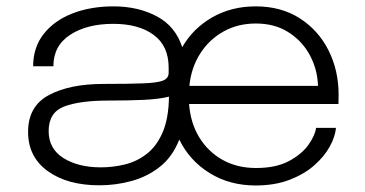

<svg xmlns="http://www.w3.org/2000/svg" viewBox="-20 -558 1118 588"><path d="M284.5 9.5Q186.5 9.5 126.2 -34Q66 -77.5 66 -154Q66 -233 130 -267Q194 -301 297.5 -301Q376.5 -301 419.8 -302.8Q463 -304.5 479.8 -311.5Q496.5 -318.5 496.5 -335V-351Q496.5 -417.5 450.5 -451.2Q404.5 -485 327 -485Q246.5 -485 195 -451.5Q143.5 -418 143.5 -355H81.5Q81.5 -413 113.8 -454Q146 -495 201.8 -516.8Q257.5 -538.5 327.5 -538.5Q403 -538.5 460.2 -508Q517.5 -477.5 538 -413.5Q571.5 -471.5 630.2 -505Q689 -538.5 763 -538.5Q841 -538.5 898 -502Q955 -465.5 986 -404Q1017 -342.5 1017 -267.5Q1017 -251.5 1016.5 -239.5H559Q563.5 -181 590.5 -137Q617.5 -93 662 -68.2Q706.5 -43.5 764 -43.5Q825.5 -43.5 865 -64.8Q904.5 -86 924.8 -114.8Q945 -143.5 948 -166.5H1009Q1006.5 -139.5 989.8 -109Q973 -78.5 942.2 -51.5Q911.5 -24.5 866.5 -7.2Q821.5 10 762.5 10Q683.5 10 622.2 -27.8Q561 -65.5 529 -130.5Q508.5 -78 470 -47.5Q431.5 -17 383.2 -3.8Q335 9.5 284.5 9.5ZM560 -295H954Q954 -300.5 953 -308Q949 -355 925.2 -395.5Q901.5 -436 860.5 -461Q819.5 -486 763.5 -486Q708 -486 664 -461.2Q620 -436.5 592.8 -393.5Q565.5 -350.5 560 -295ZM289 -45.5Q326.5 -45.5 363 -54.5Q399.5 -63.5 429.5 -86.8Q459.5 -110 478 -152.5Q496.5 -195 497.5 -262Q468 -254.5 420.5 -252.2Q373 -250 311 -250Q225 -250 177 -232Q129 -214 129 -156.5Q129 -102.5 174.2 -74Q219.5 -45.5 289 -45.5Z"/></svg>

Font: Epilogue Light
Style: Regular
Weight: 300
Designer: Tyler Finck
Foundry: Etcetera Type Co
Version: Version 2.111; ttfautohint (v1.8.3)